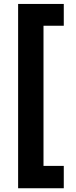

<svg xmlns="http://www.w3.org/2000/svg" viewBox="-20 -832 396 998"><path d="M74.2 146.5V-811.5H311.5V-698.2H206.1V30.3H311.5V146.5Z"/></svg>

Font: Reddit Sans Black
Style: Regular
Weight: 900
Version: Version 1.014